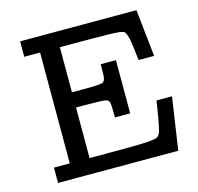

<svg xmlns="http://www.w3.org/2000/svg" viewBox="-102 -803 937 910"><g transform="rotate(-15 366.5 -347.5)"><path d="M73.2 0V-75.2H150.9V-619.1H73.2V-694.8H644L668.9 -463.9H592.8Q585.9 -522.9 582.5 -548.6Q579.1 -574.2 572.5 -591.1Q565.9 -607.9 559.6 -610.4Q553.2 -612.8 538.1 -615.2Q502.9 -619.1 378.9 -619.1H248V-397.9H305.2Q383.3 -397.9 397.2 -402.6Q411.1 -407.2 413.1 -433.1Q414.1 -450.2 414.1 -482.9V-491.2H488.8V-230H414.1V-237.8Q414.1 -289.6 410.6 -303.7Q407.2 -317.9 391.1 -319.8Q374 -322.8 305.2 -323.2H248V-75.2H401.9Q496.1 -75.2 533.9 -78.1Q571.8 -81.1 581.3 -86.4Q590.8 -91.8 597.2 -107.9Q606.9 -136.7 625 -256.8H701.2L663.1 0Z"/></g></svg>

Font: CMU Concrete
Style: Bold
Weight: 700
Version: Version 0.7.0